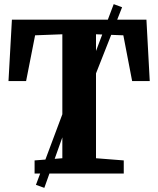

<svg xmlns="http://www.w3.org/2000/svg" viewBox="-20 -838 764 927"><path d="M281 -74V-672.5L149.5 -667.5L106 -446.5H21L37.5 -743H687L703 -446.5H618L575.5 -667.5L443.5 -672.5V-74L577.5 -63.5V0H147V-63.5ZM153.5 54.5 318.5 -386.5 375 -410.5 529 -818 569.5 -803 409.5 -397.5 351 -371 194 69Z"/></svg>

Font: Merriweather Light 18pt ExtraBold
Style: Regular
Weight: 800
Version: Version 2.100